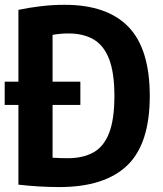

<svg xmlns="http://www.w3.org/2000/svg" viewBox="-20 -769 677 798"><path d="M226.5 8.5Q144 8.5 56.5 -1.5V-728Q101.5 -737.5 149.8 -743.2Q198 -749 249 -749Q425.5 -749 514 -657.2Q602.5 -565.5 602.5 -370Q602.5 -171 508.5 -81.2Q414.5 8.5 226.5 8.5ZM262.5 -111.5Q325 -111.5 368.2 -135.5Q411.5 -159.5 433.5 -216.2Q455.5 -273 455.5 -370Q455.5 -466.5 433.5 -523.5Q411.5 -580.5 368.8 -605.2Q326 -630 264.5 -630Q231 -630 198.5 -624V-113.5Q218 -112 233.8 -111.8Q249.5 -111.5 262.5 -111.5ZM-0.5 -333V-429.5H314V-333Z"/></svg>

Font: Encode Sans Condensed
Style: Bold
Weight: 700
Width: 3
Designer: Multiple Designers
Foundry: Impallari Type
Version: Version 3.000; ttfautohint (v1.8.3) -l 8 -r 50 -G 200 -x 14 